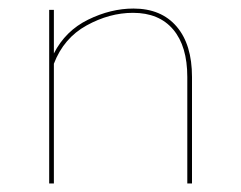

<svg xmlns="http://www.w3.org/2000/svg" viewBox="-20 -429 564 449"><path d="M429 -249V0H418V-249Q418 -321 385 -360Q352 -399 291 -399Q236 -399 182.5 -369.5Q129 -340 106 -280V0H95V-406H106V-304Q133 -357 186 -383Q239 -409 292 -409Q357 -409 393 -367Q429 -325 429 -249Z"/></svg>

Font: Ysabeau Hairline
Style: Regular
Weight: 100
Designer: Christian Thalmann (Catharsis Fonts)
Version: Version 0.003